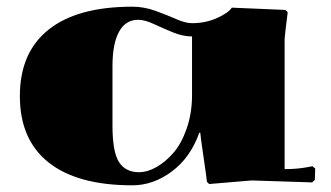

<svg xmlns="http://www.w3.org/2000/svg" viewBox="-20 -550 1000 580"><path d="M839.8 -39.1Q877 -39.1 908.2 -44.9L923.8 -47.9L932.1 -41L931.2 -6.8L922.9 1L740.2 -4.9L611.8 5.9L605 -1Q605 -6.8 595 -74.7Q585 -142.6 585 -148.9H582Q555.2 -73.7 499 -32Q442.9 9.8 379.9 9.8Q213.9 9.8 127 -59.1Q40 -127.9 40 -259.8Q40 -391.6 127 -460.7Q213.9 -529.8 379.9 -529.8Q415 -529.8 449.5 -517.3Q483.9 -504.9 512 -492.4Q540 -480 560.1 -480Q601.6 -480 636.2 -495.8Q670.9 -511.7 680.2 -526.9L841.8 -520L849.1 -513.2Q839.8 -439 839.8 -432.1ZM560.1 -439.9Q532.2 -439.9 502 -452.4Q471.7 -464.8 444.6 -477.5Q417.5 -490.2 397 -490.2Q359.4 -490.2 339.6 -454.1Q319.8 -418 319.8 -350.1V-169.9Q319.8 -91.3 339.4 -60.5Q358.9 -29.8 399.9 -29.8Q425.3 -29.8 452.4 -45.2Q479.5 -60.5 503.7 -88.1Q527.8 -115.7 543.7 -160.9Q559.6 -206.1 560.1 -259.8Z"/></svg>

Font: Yokawerad
Style: Regular
Weight: 500
Designer: gluk
Foundry: gluk
Version: Version 0.79